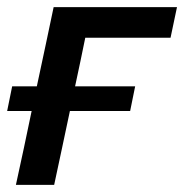

<svg xmlns="http://www.w3.org/2000/svg" viewBox="-20 -517 515 537"><path d="M24.5 0Q36.5 -54.5 47 -104Q57 -153.5 68.5 -206.5H0L14 -275.5H83Q97.5 -342.5 108.2 -393.5Q119 -444.5 130 -497H475L457 -411.5H218.5Q212 -379 205 -346Q197.5 -312.5 190 -275.5H358L344 -206.5H175.5Q163 -149 153 -100.5Q142.5 -52 131.5 0Z"/></svg>

Font: Heraclito Medium
Style: Italic
Weight: 500
Italic angle: -12°
Designer: Kostas Bartsokas (font) & Cristiano Sobral (main changes)
Foundry: Kostas Bartsokas (font) & Cristiano Sobral (main changes)
Version: Version 1.00;July 8, 2020;FontCreator 13.0.0.2655 64-bit